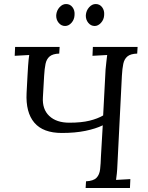

<svg xmlns="http://www.w3.org/2000/svg" viewBox="-20 -933 734 953"><path d="M405 0 407 -33Q444 -35 459 -50.5Q474 -66 477 -93.5Q480 -121 481 -156L490 -311Q455 -294 404 -283.5Q353 -273 287 -273Q194 -273 150.5 -324Q107 -375 112 -472Q115 -525 116.5 -557Q118 -589 119.5 -607Q121 -625 122 -636.5Q123 -648 125 -660L53 -656L55 -700H276L274 -667Q242 -666 226.5 -653Q211 -640 206 -616Q201 -592 199 -556L193 -451Q189 -391 224.5 -357.5Q260 -324 324 -324Q384 -324 424.5 -334Q465 -344 492 -360L504 -588Q506 -608 508 -626.5Q510 -645 512 -660L439 -656L441 -700H663L661 -667Q628 -666 612.5 -653Q597 -640 592 -616.5Q587 -593 585 -557L563 -119Q562 -92 560 -72.5Q558 -53 556 -40Q574 -41 591.5 -42Q609 -43 627 -44L625 0ZM450 -804Q431 -804 418 -820Q405 -836 406 -858Q408 -881 422.5 -897Q437 -913 455 -913Q475 -913 487 -897Q499 -881 497 -858Q496 -836 481.5 -820Q467 -804 450 -804ZM303 -804Q284 -804 271 -820Q258 -836 259 -858Q261 -881 275.5 -897Q290 -913 308 -913Q328 -913 340 -897Q352 -881 350 -858Q349 -836 335 -820Q321 -804 303 -804Z"/></svg>

Font: Lora Italic
Style: Italic
Weight: 400
Italic angle: -3°
Designer: Olga Karpushina, Alexei Vanyashin (Cyrillic)
Foundry: Cyreal
Version: Version 2.210; ttfautohint (v1.8.1.43-b0c9)